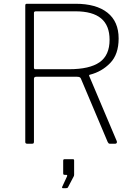

<svg xmlns="http://www.w3.org/2000/svg" viewBox="-20 -762 719 1018"><path d="M600 -9Q600 -5 597.5 -2.5Q595 0 591 0H563Q558 0 556 -2Q554 -4 551 -9L409 -345Q407 -350 402.5 -352.5Q398 -355 388 -355H172Q160 -355 160 -344V-11Q160 -5 158 -2.5Q156 0 150 0H124Q114 0 114 -9V-732Q114 -738 116 -740Q118 -742 123 -742H381Q490 -742 549.5 -695Q609 -648 609 -558Q609 -474 564.5 -428Q520 -382 457 -366Q451 -365 453 -359L599 -14Q600 -12 600 -9ZM561 -551Q561 -627 516 -664.5Q471 -702 380 -702H171Q160 -702 160 -694V-404Q160 -395 167 -395H346Q455 -395 508 -432Q561 -469 561 -551ZM310 228 335 174Q339 165 331 165H323Q318 165 316.5 163Q315 161 315 156V90Q315 82 322 82H367Q373 82 373 89V165L372 171L341 230Q339 234 336 235Q333 236 327 236H314Q311 236 309.5 233.5Q308 231 310 228Z"/></svg>

Font: Libre Franklin Thin
Style: Regular
Weight: 250
Designer: Pablo Impallari, Rodrigo Fuenzalida
Foundry: Impallari Type
Version: Version 1.002; ttfautohint (v1.5)